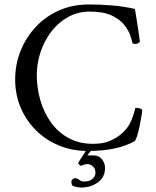

<svg xmlns="http://www.w3.org/2000/svg" viewBox="-20 -671 698 861"><path d="M378 -651Q426 -651 478.5 -647Q531 -643 585 -631Q585 -631 588.5 -610.5Q592 -590 596 -562.5Q600 -535 603.5 -512.5Q607 -490 607 -486Q608 -482 601 -478Q594 -474 586 -474Q579 -474 574 -477Q572 -488 564.5 -511Q557 -534 537.5 -559Q518 -584 481 -601.5Q444 -619 383 -619Q329 -619 285 -594.5Q241 -570 209.5 -528.5Q178 -487 161.5 -436.5Q145 -386 145 -335Q145 -278 160.5 -223Q176 -168 207.5 -123.5Q239 -79 286.5 -52.5Q334 -26 398 -26Q443 -26 474.5 -40Q506 -54 527 -73Q556 -99 569 -131Q582 -163 587 -187Q604 -189 618 -179Q618 -172 614.5 -151Q611 -130 606 -105.5Q601 -81 595 -62Q589 -43 584 -38Q544 -16 493 -5Q442 6 374 6Q302 6 242 -19.5Q182 -45 138.5 -89.5Q95 -134 71.5 -191.5Q48 -249 48 -314Q48 -383 72.5 -443.5Q97 -504 141 -551Q185 -598 245.5 -624.5Q306 -651 378 -651ZM371 26H400Q423 26 437 43Q451 60 451 83Q451 123 419.5 146.5Q388 170 343 170Q333 170 320.5 167Q308 164 303 160Q302 155 301 152Q300 149 300 144Q300 138 305.5 133Q311 128 316 128Q327 128 335.5 135.5Q344 143 358 143Q382 143 395 131Q408 119 408 104Q408 84 396 74.5Q384 65 373 65Q363 65 357.5 67Q352 69 343 73Q342 73 336 68Q330 63 331 59Q339 45 350 29Q361 13 368 0H392Z"/></svg>

Font: Amiri
Style: Regular
Weight: 400
Designer: Khaled Hosny
Version: Version 0.114